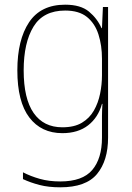

<svg xmlns="http://www.w3.org/2000/svg" viewBox="-20 -651 564 819"><path d="M258 -631Q324 -631 359.5 -601.5Q395 -572 413 -531H415L419 -621H441V-64Q441 34 394 91Q347 148 237 148Q187 148 148.5 138Q110 128 78 113V84Q111 101 150 112Q189 123 237 123Q332 123 373.5 74Q415 25 415 -64V-108Q415 -135 415 -156.5Q415 -178 417 -208H415Q399 -150 356 -116.5Q313 -83 246 -83Q156 -83 105 -150Q54 -217 54 -351Q54 -481 104 -556Q154 -631 258 -631ZM258 -606Q165 -606 123 -537.5Q81 -469 81 -351Q81 -230 123.5 -169Q166 -108 246 -108Q297 -108 329.5 -127.5Q362 -147 380.5 -179.5Q399 -212 407 -251.5Q415 -291 415 -330V-400Q415 -457 400 -504Q385 -551 351 -578.5Q317 -606 258 -606Z"/></svg>

Font: Noto Sans Kannada UI SemiCondensed Thin
Style: Regular
Weight: 100
Width: 4
Designer: Jelle Bosma - Monotype Design Team
Foundry: Monotype Imaging Inc.
Version: Version 2.005; ttfautohint (v1.8.4.7-5d5b)